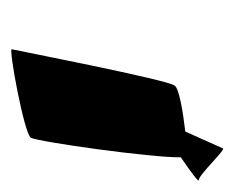

<svg xmlns="http://www.w3.org/2000/svg" viewBox="-58 -684 419 343"><g transform="rotate(90 151.5 -512.5)"><path d="M68 -324C66 -318 218 -346 226 -358C233 -369 262 -574 261 -626C286 -643 306 -658 302 -658C292 -658 246 -708 245 -701L215 -634C180 -630 138 -623 133 -615C123 -605 70 -332 68 -324Z"/></g></svg>

Font: Ampere
Style: UltCndIta
Weight: 400
Version: Version 1